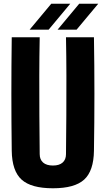

<svg xmlns="http://www.w3.org/2000/svg" viewBox="-20 -1000 567 1030"><path d="M264 10Q147 10 95.8 -36.5Q44.5 -83 43 -191Q41 -342 41 -495.8Q41 -649.5 43 -800H193Q191 -699.5 190.8 -593Q190.5 -486.5 191.2 -380Q192 -273.5 193 -173Q193 -144 211.2 -128Q229.5 -112 264 -112Q298 -112 316 -128Q334 -144 334 -173Q335 -273.5 335.8 -380Q336.5 -486.5 336.2 -593Q336 -699.5 334 -800H484Q486.5 -649.5 486.5 -495.8Q486.5 -342 484 -191Q482.5 -83 431.5 -36.5Q380.5 10 264 10ZM139 -841 255 -980H357L241 -841ZM289 -841 405 -980H507L391 -841Z"/></svg>

Font: Big Shoulders Text Thin Black
Style: Regular
Weight: 900
Version: Version 2.002